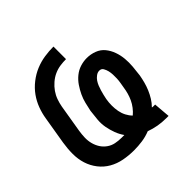

<svg xmlns="http://www.w3.org/2000/svg" viewBox="-145 -655 789 789"><g transform="rotate(-45 250.0 -260.0)"><path d="M389 8Q365 8 342.5 4Q320 0 298 -8Q276 1 251.5 4.5Q227 8 203 8Q173 8 144 2.5Q115 -3 90.5 -17Q66 -31 48.5 -53.5Q31 -76 22.5 -103Q14 -130 14 -160Q14 -190 19 -221L39 -341Q43 -367 52.5 -392.5Q62 -418 78 -440.5Q94 -463 117 -481Q140 -499 165.5 -509.5Q191 -520 217.5 -524Q244 -528 270 -528V-455Q253 -455 235.5 -452.5Q218 -450 201.5 -442.5Q185 -435 170.5 -422.5Q156 -410 145.5 -395Q135 -380 129 -363Q123 -346 120 -329L100 -209Q97 -190 96.5 -172Q96 -154 100.5 -137Q105 -120 114 -106Q123 -92 137 -82Q151 -72 168 -68.5Q185 -65 203 -65H219Q207 -82 199.5 -102Q192 -122 188 -143.5Q184 -165 186 -188Q188 -211 191 -234Q195 -253 199.5 -271.5Q204 -290 212.5 -308Q221 -326 232.5 -343Q244 -360 260 -373Q276 -386 295 -392Q314 -398 333 -398Q356 -398 377 -390Q398 -382 411.5 -365.5Q425 -349 432.5 -328Q440 -307 442 -284.5Q444 -262 442 -239Q440 -216 437 -193Q434 -176 429.5 -159Q425 -142 418 -125.5Q411 -109 401.5 -93.5Q392 -78 379 -65Q382 -64 384.5 -64Q387 -64 389 -64H397L403 8ZM300 -97Q312 -107 322 -120Q332 -133 338.5 -147Q345 -161 349 -175.5Q353 -190 355 -204Q357 -216 359 -227.5Q361 -239 361.5 -250.5Q362 -262 361.5 -273.5Q361 -285 358.5 -295.5Q356 -306 350.5 -315.5Q345 -325 333 -325Q323 -325 313.5 -318Q304 -311 298 -302Q292 -293 288 -283Q284 -273 281 -263Q278 -253 275.5 -242.5Q273 -232 271 -222Q268 -204 268 -187Q268 -170 271 -153.5Q274 -137 281.5 -122.5Q289 -108 300 -97Z"/></g></svg>

Font: Iosevka Medium Oblique
Style: Regular
Weight: 500
Italic angle: -9°
Monospace: yes
Designer: Belleve Invis
Foundry: Belleve Invis
Version: Version 32.5.0; ttfautohint (v1.8.4)